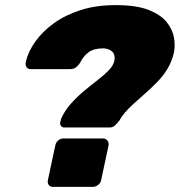

<svg xmlns="http://www.w3.org/2000/svg" viewBox="-20 -730 702 750"><path d="M231 -232Q223 -232 218.5 -238Q214 -244 215 -251Q216 -255 217 -259Q218 -263 219 -267Q233 -298 256.5 -324.5Q280 -351 307.5 -374Q335 -397 360.5 -416.5Q386 -436 404 -454.5Q422 -473 426 -490Q430 -506 425.5 -517.5Q421 -529 409 -535Q397 -541 382 -541Q346 -541 325.5 -525.5Q305 -510 293 -485Q286 -474 277 -467Q268 -460 253 -460H99Q89 -460 83.5 -468Q78 -476 81 -489Q90 -528 117.5 -567Q145 -606 189.5 -638.5Q234 -671 294.5 -690.5Q355 -710 432 -710Q513 -710 561 -691Q609 -672 632 -642.5Q655 -613 660 -581Q665 -549 659 -523Q651 -489 634 -461Q617 -433 594 -409.5Q571 -386 546.5 -364.5Q522 -343 499.5 -322.5Q477 -302 460 -280Q456 -275 453 -270.5Q450 -266 447 -260Q436 -246 428 -239Q420 -232 408 -232ZM187 0Q176 0 170.5 -7.5Q165 -15 167 -26L196 -162Q198 -173 207 -181Q216 -189 227 -189H383Q393 -189 399.5 -181Q406 -173 404 -162L375 -26Q373 -15 363 -7.5Q353 0 343 0Z"/></svg>

Font: Rubik Light ExtraBold
Style: Italic
Weight: 800
Italic angle: -12°
Version: Version 2.104